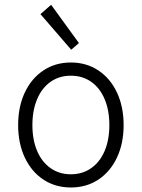

<svg xmlns="http://www.w3.org/2000/svg" viewBox="-20 -789 602 816"><path d="M57.1 -257.3Q57.1 -335.4 85.4 -395.8Q113.8 -456.1 164.6 -489.7Q215.3 -523.4 281.2 -523.4Q347.2 -523.4 397.9 -489.7Q448.7 -456.1 477.1 -395.8Q505.4 -335.4 505.4 -257.3Q505.4 -179.7 477.1 -119.4Q448.7 -59.1 397.9 -25.6Q347.2 7.8 281.2 7.8Q215.3 7.8 164.6 -25.6Q113.8 -59.1 85.4 -119.4Q57.1 -179.7 57.1 -257.3ZM444.8 -257.3Q444.8 -319.8 424.8 -367.4Q404.8 -415 367.7 -441.2Q330.6 -467.3 281.2 -467.3Q231.9 -467.3 194.8 -441.2Q157.7 -415 137.7 -367.4Q117.7 -319.8 117.7 -257.3Q117.7 -194.8 137.7 -147.7Q157.7 -100.6 194.8 -74.5Q231.9 -48.3 281.2 -48.3Q330.6 -48.3 367.7 -74.5Q404.8 -100.6 424.8 -147.7Q444.8 -194.8 444.8 -257.3ZM151.9 -729 197.3 -768.6 315.4 -606 282.7 -577.6Z"/></svg>

Font: Reddit Mono Light
Style: Regular
Weight: 300
Monospace: yes
Designer: Stephen Hutchings
Foundry: Reddit
Version: Version 1.011